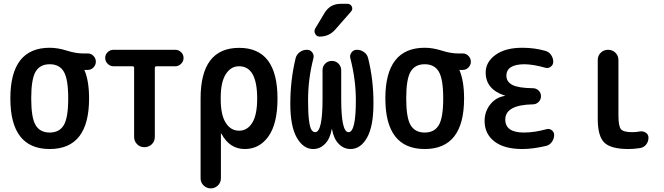

<svg xmlns="http://www.w3.org/2000/svg" viewBox="-20 -785 3540 1024"><path d="M320.3 -402.8Q296.9 -442.4 245.1 -442.4Q193.4 -442.4 169.9 -402.8Q146.5 -363.3 146.5 -260.3Q146.5 -157.2 169.9 -117.7Q193.4 -78.1 245.1 -78.1Q296.9 -78.1 320.3 -117.7Q343.8 -157.2 343.8 -260.3Q343.8 -363.3 320.3 -402.8ZM245.1 -530.3Q288.1 -530.3 335.9 -515.1Q383.8 -500 420.9 -500H448.2Q465.8 -500 478.5 -486.8Q491.2 -473.6 491.2 -456.1Q491.2 -438.5 478.5 -425.3Q465.8 -412.1 448.2 -412.1H430.7H429.7V-411.1L430.7 -410.2Q455.1 -352.5 455.1 -259.8Q455.1 9.8 245.1 9.8Q35.2 9.8 35.2 -260.3Q35.2 -530.3 245.1 -530.3Z M585 -431.6Q567.4 -431.6 554.2 -444.8Q541 -458 541 -476.1Q541 -494.1 554.2 -506.8Q567.4 -519.5 585 -519.5H915Q932.6 -519.5 945.8 -506.8Q959 -494.1 959 -476.1Q959 -458 945.8 -444.8Q932.6 -431.6 915 -431.6H814.5Q806.6 -431.6 805.7 -423.8V-54.7Q805.7 -31.2 789.6 -15.6Q773.4 0 750 0Q726.6 0 710.9 -16.1Q695.3 -32.2 695.3 -54.7V-423.8Q695.3 -431.6 685.5 -431.6Z M1157.2 -264.6V-254.9Q1157.2 -171.9 1184.1 -129.9Q1210.9 -87.9 1254.9 -87.9Q1298.8 -87.9 1325.2 -129.9Q1351.6 -171.9 1351.6 -259.8Q1351.6 -431.6 1254.9 -431.6Q1210.9 -431.6 1184.1 -389.2Q1157.2 -346.7 1157.2 -264.6ZM1049.8 166V-259.8Q1049.8 -529.3 1254.9 -529.8Q1460 -530.3 1460 -259.8Q1460 -126 1412.1 -58.1Q1364.3 9.8 1285.2 9.8Q1205.1 9.8 1161.1 -71.3Q1161.1 -72.3 1159.2 -72.3H1158.2V166Q1158.2 188.5 1142.1 204.1Q1126 219.7 1104 219.7Q1082 219.7 1065.9 204.1Q1049.8 188.5 1049.8 166Z M1650.4 9.8Q1597.7 9.8 1563 -50.8Q1528.3 -111.3 1528.3 -231.4Q1528.3 -357.4 1556.6 -474.6Q1561.5 -494.1 1578.6 -506.8Q1595.7 -519.5 1617.2 -519.5Q1634.8 -519.5 1645.5 -505.4Q1656.2 -491.2 1651.4 -473.6Q1623 -364.3 1623 -250Q1623 -182.6 1627.9 -144Q1632.8 -105.5 1641.1 -92.8Q1649.4 -80.1 1661.1 -80.1Q1700.2 -80.1 1700.2 -255.9V-410.2Q1700.2 -431.6 1714.4 -445.8Q1728.5 -460 1750 -460Q1771.5 -460 1785.6 -445.3Q1799.8 -430.7 1799.8 -410.2V-255.9Q1799.8 -80.1 1838.9 -80.1Q1877.9 -80.1 1877.9 -250Q1877.9 -361.3 1848.6 -473.6Q1843.8 -490.2 1854.5 -504.9Q1865.2 -519.5 1882.8 -519.5Q1904.3 -519.5 1921.4 -507.3Q1938.5 -495.1 1943.4 -474.6Q1972.7 -356.4 1971.7 -231.4Q1971.7 -111.3 1937.5 -50.8Q1903.3 9.8 1849.6 9.8Q1813.5 9.8 1786.6 -17.6Q1759.8 -44.9 1751 -94.7Q1751 -96.7 1750 -96.7Q1749 -96.7 1749 -94.7Q1740.2 -44.9 1713.4 -17.6Q1686.5 9.8 1650.4 9.8ZM1796.9 -764.6H1833Q1849.6 -764.6 1856.4 -750Q1863.3 -735.4 1851.6 -722.7L1767.6 -627Q1735.4 -589.8 1684.6 -589.8Q1668.9 -589.8 1661.1 -604.5Q1653.3 -619.1 1661.1 -632.8L1710.9 -715.8Q1740.2 -764.6 1796.9 -764.6Z M2320.3 -402.8Q2296.9 -442.4 2245.1 -442.4Q2193.4 -442.4 2169.9 -402.8Q2146.5 -363.3 2146.5 -260.3Q2146.5 -157.2 2169.9 -117.7Q2193.4 -78.1 2245.1 -78.1Q2296.9 -78.1 2320.3 -117.7Q2343.8 -157.2 2343.8 -260.3Q2343.8 -363.3 2320.3 -402.8ZM2245.1 -530.3Q2288.1 -530.3 2335.9 -515.1Q2383.8 -500 2420.9 -500H2448.2Q2465.8 -500 2478.5 -486.8Q2491.2 -473.6 2491.2 -456.1Q2491.2 -438.5 2478.5 -425.3Q2465.8 -412.1 2448.2 -412.1H2430.7H2429.7V-411.1L2430.7 -410.2Q2455.1 -352.5 2455.1 -259.8Q2455.1 9.8 2245.1 9.8Q2035.2 9.8 2035.2 -260.3Q2035.2 -530.3 2245.1 -530.3Z M2671.9 -273.4Q2673.8 -273.4 2673.8 -274.4Q2673.8 -275.4 2671.9 -275.4Q2570.3 -308.6 2570.3 -398.4Q2570.3 -454.1 2622.6 -492.2Q2674.8 -530.3 2765.6 -530.3Q2831.1 -530.3 2888.7 -513.7Q2907.2 -508.8 2918.9 -492.2Q2930.7 -475.6 2930.7 -455.1Q2930.7 -439.5 2917.5 -429.2Q2904.3 -418.9 2887.7 -423.8Q2826.2 -441.4 2778.3 -442.4Q2681.6 -442.4 2680.7 -381.8Q2680.7 -348.6 2712.9 -332Q2745.1 -315.4 2822.3 -314.5Q2839.8 -314.5 2852.5 -302.2Q2865.2 -290 2865.2 -272Q2865.2 -253.9 2852.5 -241.2Q2839.8 -228.5 2822.3 -228.5Q2674.8 -225.6 2674.8 -147.5Q2674.8 -78.1 2774.4 -78.1Q2829.1 -78.1 2893.6 -95.7Q2909.2 -100.6 2922.4 -90.8Q2935.5 -81.1 2935.5 -65.4Q2935.5 -45.9 2923.8 -28.8Q2912.1 -11.7 2892.6 -6.8Q2821.3 9.8 2765.6 9.8Q2668.9 9.8 2616.7 -30.8Q2564.5 -71.3 2564.5 -139.6Q2564.5 -189.5 2594.2 -227.5Q2624 -265.6 2671.9 -273.4Z M3332 9.8Q3238.3 9.8 3203.1 -24.4Q3168 -58.6 3168 -150.4V-464.8Q3168 -488.3 3184.1 -503.9Q3200.2 -519.5 3223.1 -519.5Q3246.1 -519.5 3262.2 -503.9Q3278.3 -488.3 3278.3 -464.8V-169.9Q3278.3 -112.3 3291.5 -96.2Q3304.7 -80.1 3351.6 -80.1Q3374 -80.1 3392.6 -84Q3409.2 -86.9 3423.8 -77.6Q3438.5 -68.4 3438.5 -50.8Q3438.5 -29.3 3425.8 -13.7Q3413.1 2 3392.6 4.9Q3361.3 9.8 3332 9.8Z"/></svg>

Font: Rounded Mgen+ 2m medium
Style: Regular
Weight: 500
Designer: [Source Han Sans]
Ryoko NISHIZUKA  (kana & ideographs); Paul D. Hunt (Latin, Greek & Cyrillic); Wenlong ZHANG  (bopomofo
Version: Version 1.059.20150602